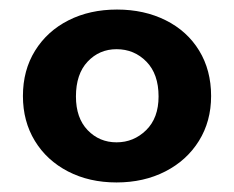

<svg xmlns="http://www.w3.org/2000/svg" viewBox="-20 -729 490 402"><path d="M28 -528Q28 -582 53.5 -623Q79 -664 123.5 -686.5Q168 -709 225 -709Q282 -709 327 -686.5Q372 -664 397 -623Q422 -582 422 -528Q422 -475 396.5 -434Q371 -393 326 -370Q281 -347 224 -347Q167 -347 122.5 -370Q78 -393 53 -434Q28 -475 28 -528ZM312 -527Q312 -574 286.5 -600Q261 -626 224 -626Q188 -626 163.5 -600Q139 -574 139 -527Q139 -482 163.5 -456.5Q188 -431 224 -431Q260 -431 286 -456.5Q312 -482 312 -527Z"/></svg>

Font: Fz Poppins SemBd
Style: Regular
Weight: 600
Designer: Ninad Kale (Devanagari), Jonny Pinhorn (Latin)
Foundry: Indian Type Foundry
Version: Vit hóa bi Vntype.Com & FontZin.Com